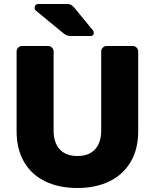

<svg xmlns="http://www.w3.org/2000/svg" viewBox="-20 -930 774 960"><path d="M671 -673V-274Q671 -184 633 -120Q595 -56 526.5 -23Q458 10 367 10Q275 10 206.5 -23Q138 -56 100.5 -120Q63 -184 63 -274V-673Q63 -684 71 -692Q79 -700 90 -700H221Q232 -700 240 -692Q248 -684 248 -673V-278Q248 -217 278.5 -183.5Q309 -150 367 -150Q425 -150 455.5 -183.5Q486 -217 486 -278V-673Q486 -684 494 -692Q502 -700 513 -700H644Q655 -700 663 -692Q671 -684 671 -673ZM449 -766Q449 -750 433 -750H335Q321 -750 312.5 -754Q304 -758 293 -767L158 -878Q153 -883 153 -890Q153 -899 158 -904.5Q163 -910 172 -910H315Q327 -910 334 -906.5Q341 -903 352 -891L444 -779Q449 -774 449 -766Z"/></svg>

Font: Rubik
Style: Regular
Weight: 700
Designer: Hubert & Fischer
Foundry: Hubert & Fischer
Version: Version 1.100